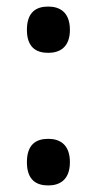

<svg xmlns="http://www.w3.org/2000/svg" viewBox="-20 -558 294 585"><path d="M127 -397C162 -397 193 -414 193 -467C193 -521 162 -538 127 -538C90 -538 62 -521 62 -467C62 -414 90 -397 127 -397ZM127 7C162 7 193 -10 193 -64C193 -118 162 -135 127 -135C90 -135 62 -118 62 -64C62 -10 90 7 127 7Z"/></svg>

Font: Noto Serif Ethiopic Condensed SemiBold
Style: Regular
Weight: 600
Width: 3
Designer: Monotype Design Team
Foundry: Monotype Imaging Inc.
Version: Version 2.102